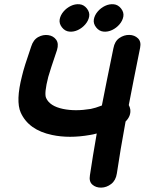

<svg xmlns="http://www.w3.org/2000/svg" viewBox="-20 -879 686 899"><path d="M401 -58Q396 -29 412.5 -14.5Q429 0 454 -0.5Q479 -1 500.5 -17.5Q522 -34 527 -66Q543 -174 568 -310Q594 -336 590 -367Q588 -378 583 -387Q602 -487 636 -655Q642 -684 626 -699.5Q610 -715 585.5 -715.5Q561 -716 539 -701Q517 -686 511 -653Q477 -488 457 -385Q426 -373 405 -369Q332 -357 275 -369Q213 -382 196 -420Q186 -441 206 -519Q214 -548 247 -645Q256 -675 243 -693Q230 -711 206 -714.5Q182 -718 159 -705.5Q136 -693 126 -661Q92 -563 83 -523Q53 -406 77 -352Q114 -270 224 -247Q304 -230 401 -247Q415 -249 433 -254Q414 -146 401 -58ZM387 -839Q373 -857 352.5 -859Q332 -861 312 -851.5Q292 -842 277.5 -825Q263 -808 259.5 -788.5Q256 -769 270 -751Q284 -733 304.5 -731Q325 -729 345 -738.5Q365 -748 379.5 -765Q394 -782 397.5 -801.5Q401 -821 387 -839ZM547 -839Q533 -857 512.5 -859Q492 -861 472 -851.5Q452 -842 437.5 -825Q423 -808 419.5 -788.5Q416 -769 430 -751Q444 -733 464.5 -731Q485 -729 505 -738.5Q525 -748 539.5 -765Q554 -782 557.5 -801.5Q561 -821 547 -839Z"/></svg>

Font: Balsamiq Sans
Style: Bold Italic
Weight: 700
Italic angle: -12°
Designer: Michael Angeles
Foundry: Balsamiq SRL
Version: Version 1.020; ttfautohint (v1.8.4.7-5d5b);gftools[0.9.26]